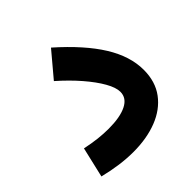

<svg xmlns="http://www.w3.org/2000/svg" viewBox="-149 -671 798 798"><g transform="rotate(-45 250.0 -271.5)"><path d="M467.8 -208.5Q467.8 -139.2 432.6 -92Q397.5 -44.9 336.2 -21Q274.9 2.9 195.8 2.9Q119.6 2.9 29.8 -19.5L61 -153.3Q97.7 -145.5 129.9 -141.8Q162.1 -138.2 191.4 -138.2Q258.8 -138.2 296.6 -157Q334.5 -175.8 334.5 -212.4Q334.5 -237.8 313.7 -274.4Q293 -311 256.1 -353.8Q219.2 -396.5 170.4 -439.5L260.3 -546.4Q365.2 -453.6 416.5 -370.8Q467.8 -288.1 467.8 -208.5Z"/></g></svg>

Font: Estedad-FD Bold
Style: Regular
Weight: 700
Designer: Amin Abedi
Version: Version 7.3